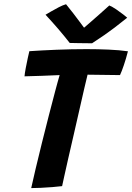

<svg xmlns="http://www.w3.org/2000/svg" viewBox="-20 -906 641 932"><path d="M99 -535.5Q100 -549 104.8 -574.8Q109.5 -600.5 115 -625Q120.5 -649.5 122.5 -657.5Q180.5 -661.5 253.8 -664.5Q327 -667.5 400.5 -667.5Q455.5 -667.5 507.5 -665.2Q559.5 -663 601 -657Q592 -621.5 581.2 -589.8Q570.5 -558 562.5 -541.5Q549.5 -541.5 520.5 -542Q491.5 -542.5 459.5 -542.8Q427.5 -543 405 -543.5Q399.5 -522 389 -476.2Q378.5 -430.5 365.2 -372Q352 -313.5 337.8 -252Q323.5 -190.5 311.2 -136.5Q299 -82.5 291 -46.2Q283 -10 281.5 -2.5Q263 0 234.2 2.2Q205.5 4.5 177 5.8Q148.5 7 131.5 7Q139.5 -30 153.2 -87.8Q167 -145.5 183.5 -212.5Q200 -279.5 217 -345.2Q234 -411 248 -464Q254 -487 259.5 -506.5Q265 -526 269.5 -541.5Q232.5 -539.5 183.8 -538Q135 -536.5 99 -535.5ZM510.5 -879.5Q525 -873.5 543.8 -860.8Q562.5 -848 578 -836Q593.5 -824 597.5 -820Q530.5 -766 487.5 -736.5Q444.5 -707 427 -696Q416.5 -696 396.2 -696.2Q376 -696.5 354.2 -696.8Q332.5 -697 318.5 -697.5Q291.5 -732 262.5 -765.8Q233.5 -799.5 201 -834.5Q212 -841 229.5 -851.2Q247 -861.5 266 -871.2Q285 -881 300.5 -885.5Q318 -864.5 335.5 -841.5Q353 -818.5 367.2 -799.5Q381.5 -780.5 388 -771.5Q399.5 -781.5 421 -800Q442.5 -818.5 466.5 -840Q490.5 -861.5 510.5 -879.5Z"/></svg>

Font: Grandstander SemiBold
Style: Italic
Weight: 600
Italic angle: -15°
Designer: Tyler Finck
Foundry: Etcetera Type Co
Version: Version 1.200; ttfautohint (v1.8.3)